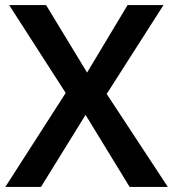

<svg xmlns="http://www.w3.org/2000/svg" viewBox="-20 -734 680 754"><path d="M639 0H489L316 -283L141 0H1L238 -369L16 -714H161L322 -449L481 -714H622L399 -365Z"/></svg>

Font: Noto Sans NKo Unjoined SemiBold
Style: Regular
Weight: 600
Designer: Monotype Design Team
Foundry: Monotype Imaging Inc.
Version: Version 2.004